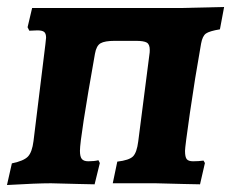

<svg xmlns="http://www.w3.org/2000/svg" viewBox="-20 -525 662 550"><path d="M14 -57Q48 -64 60 -76.5Q72 -89 76 -121L110 -398Q112 -414 112 -417Q112 -429 106.5 -433.5Q101 -438 87 -438L64 -437L59 -447L72 -502H193H494L622 -505L610 -441Q580 -436 570 -429Q560 -422 556 -400Q538 -299 524 -201.5Q510 -104 510 -93Q510 -75 515 -69Q520 -63 533 -63Q549 -63 563 -65L567 -58L553 3L504 2L426 0H303L316 -62Q350 -66 361 -77Q372 -88 376 -120L408 -369Q409 -374 409 -382Q409 -398 400.5 -403Q392 -408 369 -408H309Q280 -408 268 -401Q256 -394 252 -371Q209 -129 209 -93Q209 -76 214.5 -69.5Q220 -63 233 -63Q250 -63 262 -66L266 -58L251 3L204 2L126 0Q85 0 0 5Z"/></svg>

Font: Alegreya SC ExtraBold
Style: Italic
Weight: 800
Italic angle: -7°
Designer: Juan Pablo del Peral
Foundry: Huerta Tipografica
Version: Version 2.007; ttfautohint (v1.6)